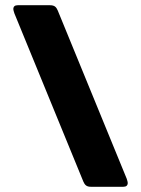

<svg xmlns="http://www.w3.org/2000/svg" viewBox="-20 -715 539 735"><path d="M299 -20 35 -664Q31 -676 31 -680Q31 -695 48 -695H171Q184 -695 190.5 -690Q197 -685 201 -675L465 -31Q469 -19 469 -15Q469 0 452 0H328Q316 0 309.5 -5Q303 -10 299 -20Z"/></svg>

Font: Mitr Medium
Style: Regular
Weight: 500
Designer: Thanarat Vachiruckul
Foundry: Cadson Demak
Version: Version 1.003